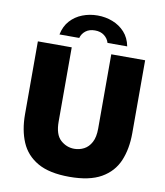

<svg xmlns="http://www.w3.org/2000/svg" viewBox="-99 -1009 944 1100"><g transform="rotate(10 373.0 -459.0)"><path d="M379.5 10Q263 10 194.8 -29Q126.5 -68 97 -137.5Q67.5 -207 67.5 -299V-723H264.5V-291Q264.5 -216 299.2 -184.5Q334 -153 379.5 -153Q409.5 -153 435.8 -166.8Q462 -180.5 478.2 -210.8Q494.5 -241 494.5 -291V-723H691.5V-299Q691.5 -207 662 -137.5Q632.5 -68 564.2 -29Q496 10 379.5 10ZM182.5 -783.5Q192.5 -832.5 221.5 -864.5Q250.5 -896.5 291.8 -912.5Q333 -928.5 379.5 -928.5Q426 -928.5 467.2 -912.5Q508.5 -896.5 537.8 -864.5Q567 -832.5 576.5 -783.5H462Q454.5 -809 433.2 -825.2Q412 -841.5 379.5 -841.5Q346.5 -841.5 325.5 -825.2Q304.5 -809 297.5 -783.5Z"/></g></svg>

Font: Public Sans Thin Black
Style: Regular
Weight: 900
Version: Version 2.001